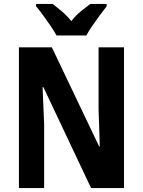

<svg xmlns="http://www.w3.org/2000/svg" viewBox="-20 -954 725 974"><path d="M609 0H442L200 -512H196Q199 -449 200.5 -405.5Q202 -362 204 -321V0H76V-714H243L483 -211H486Q484 -275 483 -314.5Q482 -354 480 -397V-714H609ZM267 -774Q256 -794 237.5 -821.5Q219 -849 199 -876Q179 -903 163 -922V-934H247Q267 -919 293 -897Q319 -875 342 -847Q364 -876 390 -896.5Q416 -917 438 -934H521V-922Q506 -903 486 -876Q466 -849 447.5 -822Q429 -795 418 -774Z"/></svg>

Font: Noto Sans Gurmukhi Condensed
Style: Bold
Weight: 700
Width: 3
Designer: Jelle Bosma - Monotype Design Team
Foundry: Monotype Imaging Inc.
Version: Version 2.004; ttfautohint (v1.8.4.7-5d5b)